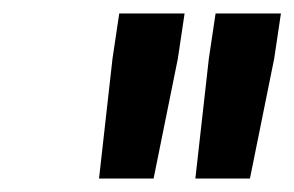

<svg xmlns="http://www.w3.org/2000/svg" viewBox="-20 -769 437 285"><path d="M147 -682 157 -749H254L244 -682L208 -504H127ZM290 -682 300 -749H397L387 -682L351 -504H270Z"/></svg>

Font: Exo Medium
Style: Italic
Weight: 500
Italic angle: -9°
Designer: Natanael Gama
Foundry: Natanael Gama
Version: Version 1.500; ttfautohint (v1.6)